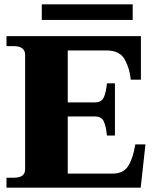

<svg xmlns="http://www.w3.org/2000/svg" viewBox="-20 -867 722 887"><path d="M593 -775H173V-847H593ZM652 -200 630 0H10V-46H42Q70 -46 83 -55.5Q96 -65 96 -85V-614Q96 -654 42 -654H10V-700H631V-499H584Q580 -548 557 -591Q534 -634 471 -634H293V-394H419Q449 -394 459.5 -417Q470 -440 474 -482H511V-241H474Q470 -283 459.5 -306Q449 -329 419 -329H293V-65H500Q550 -65 572.5 -100.5Q595 -136 605 -200Z"/></svg>

Font: Taviraj ExtraBold
Style: Regular
Weight: 800
Designer: Katatrad Team
Foundry: CadsonDemak
Version: Version 1.001